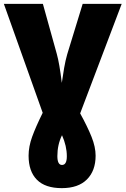

<svg xmlns="http://www.w3.org/2000/svg" viewBox="-20 -734 650 994"><path d="M128 72Q128 25 146.5 -26Q165 -77 201 -150L0 -714H202L274 -455Q288 -405 300 -305Q305 -342 312 -382Q319 -422 328 -453L408 -714H610L395 -147Q433 -78 454 -25.5Q475 27 475 72Q475 150 430 195Q385 240 300 240Q214 240 171 196.5Q128 153 128 72ZM326 75Q326 22 301 -34Q277 15 277 74Q277 120 301 120Q326 120 326 75Z"/></svg>

Font: Noto Sans Display Black Narrow
Style: Regular
Weight: 900
Width: 4
Designer: Monotype Design team
Foundry: Monotype Imaging Inc.
Version: Version 1.000